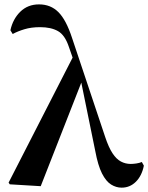

<svg xmlns="http://www.w3.org/2000/svg" viewBox="-20 -839 676 875"><path d="M24.6 1 19.2 -6.7 319.3 -592.9 356.9 -478.8 165.6 9.5ZM534.3 16.2Q509.3 16.2 486.2 1.9Q463.2 -12.4 444.8 -48.5Q426.5 -84.7 414.1 -150.9L347.9 -475.3L345.6 -476.9L294.1 -624.8Q275.9 -679.5 244.1 -697.3Q212.4 -715.2 162.6 -715.2Q122.3 -715.2 91.2 -705.7Q60.1 -696.3 37.9 -684L27.4 -701Q38.6 -752.4 72.6 -785.7Q106.7 -819 157.9 -819Q211 -819 246.2 -783.7Q281.5 -748.4 308.2 -666.6L459.4 -214.5Q475.4 -166.7 492.9 -140.3Q510.3 -113.8 531 -102.9Q551.7 -91.9 575.7 -91.9Q586.9 -91.9 601.3 -94Q615.6 -96.2 626.4 -100.7L635.6 -83.9Q626.3 -37.6 599.2 -10.7Q572.1 16.2 534.3 16.2Z"/></svg>

Font: Noto Serif KR
Style: Regular
Weight: 200
Designer: Ryoko NISHIZUKA 西塚涼子 (kana & ideographs); Frank Grießhammer (Latin, Greek & Cyrillic); Wenlong ZHANG 张文龙 (bopomofo); San
Foundry: Adobe
Version: Version 2.001;hotconv 1.1.0;makeotfexe 2.6.0